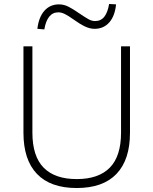

<svg xmlns="http://www.w3.org/2000/svg" viewBox="-20 -938 772 966"><path d="M366 8Q234 8 166 -63Q98 -134 98 -270V-705H143V-271Q143 -152 199.5 -94.5Q256 -37 366 -37Q476 -37 532.5 -94.5Q589 -152 589 -271V-705H634V-270Q634 -134 566 -63Q498 8 366 8ZM203 -790 168 -793Q175 -852 203.5 -884Q232 -916 277 -916Q302 -916 326 -903.5Q350 -891 380 -870Q408 -851 425 -841.5Q442 -832 458 -832Q488 -832 505 -854Q522 -876 529 -918L564 -916Q558 -857 529.5 -825Q501 -793 456 -793Q432 -793 407 -805Q382 -817 350 -840Q325 -858 307 -867Q289 -876 274 -876Q245 -876 227.5 -854Q210 -832 203 -790Z"/></svg>

Font: Nunito Sans 10pt ExtraLight
Style: Regular
Weight: 250
Designer: Vernon Adams
Foundry: Vernon Adams
Version: Version 3.101;gftools[0.9.27]